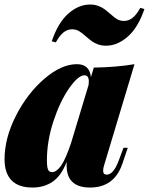

<svg xmlns="http://www.w3.org/2000/svg" viewBox="-27 -818 661 852"><path d="M0 0ZM461.9 -756.8Q480 -740.2 492.9 -732.7Q505.9 -725.1 523.4 -725.1Q543.9 -725.1 561.3 -738.8Q578.6 -752.4 595.7 -783.2L613.8 -777.8Q585.9 -695.8 540 -655.5Q494.1 -615.2 443.4 -615.2Q423.3 -615.2 407.7 -621.1Q392.1 -627 380.9 -635Q369.6 -643.1 354.5 -656.2Q336.4 -672.4 323.2 -680.2Q310.1 -688 292.5 -688Q272 -688 254.9 -674.3Q237.8 -660.6 220.7 -629.9L202.6 -634.8Q230.5 -717.3 276.1 -757.6Q321.8 -797.9 372.6 -797.9Q392.6 -797.9 408.4 -792Q424.3 -786.1 435.5 -778.1Q446.8 -770 461.9 -756.8ZM540 -162.1 515.1 -88.9Q479 14.2 372.1 14.2Q310.5 14.2 285.2 -21Q268.6 -44.4 268.6 -82.5Q268.6 -93.8 269 -100.1Q245.1 -38.1 207 -12Q168.9 14.2 117.2 14.2Q55.2 14.2 24.2 -17.8Q-6.8 -49.8 -6.8 -110.8Q-6.8 -205.1 43.5 -304Q93.8 -402.8 169.4 -468Q245.1 -533.2 314 -533.2Q370.6 -533.2 376.5 -475.6L389.2 -518.1Q488.3 -519.5 569.8 -533.2L435.1 -85Q430.7 -71.8 430.7 -60.5Q430.7 -43 446.8 -43Q476.6 -43 500 -106L521 -162.1ZM288.1 -182.6 366.2 -441.4Q367.2 -452.1 367.2 -456.1Q367.2 -483.9 348.1 -483.9Q319.8 -483.9 279.5 -426Q239.3 -368.2 210.2 -280.3Q181.2 -192.4 181.2 -106.9Q181.2 -77.6 186 -65.9Q190.9 -54.2 204.1 -54.2Q223.6 -54.2 243.7 -82.3Q263.7 -110.4 288.1 -182.6Z"/></svg>

Font: TypoPRO Playfair Display
Style: Italic
Weight: 900
Italic angle: -14°
Designer: Claus Eggers Sørensen
Foundry: Claus Eggers Sørensen
Version: Version 1.004;PS 001.004;hotconv 1.0.70;makeotf.lib2.5.58329